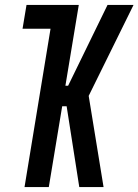

<svg xmlns="http://www.w3.org/2000/svg" viewBox="-20 -755 559 775"><path d="M79 0 184 -639H71L87 -735H298L244 -409H255L414 -735H519L338 -368L398 0H300L249 -326H231L177 0Z"/></svg>

Font: Iosevka
Style: Bold Italic
Weight: 700
Italic angle: -9°
Monospace: yes
Designer: Belleve Invis
Foundry: Belleve Invis
Version: Version 32.5.0; ttfautohint (v1.8.4)